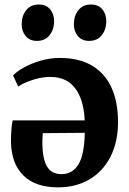

<svg xmlns="http://www.w3.org/2000/svg" viewBox="-20 -815 569 850"><path d="M502.5 -275Q502.5 -186.5 469 -121Q435.5 -55.5 375.5 -20.5Q315.5 14.5 237 14.5Q138 14.5 84.5 -37.2Q31 -89 28.5 -184.5Q28.5 -247.5 36 -282H355Q351 -374 312.8 -424.2Q274.5 -474.5 203 -474.5Q166 -474.5 125.2 -461.5Q84.5 -448.5 60.5 -431.5L38 -481Q54.5 -499 87.2 -517Q120 -535 161.5 -546.8Q203 -558.5 244.5 -558.5Q332 -558.5 389.5 -523.2Q447 -488 474.8 -424.5Q502.5 -361 502.5 -275ZM169.5 -225.5Q167.5 -197.5 167.5 -180Q168 -114 187.5 -79Q207 -44 252 -44Q299.5 -44 326.2 -85.5Q353 -127 355.5 -227ZM143 -634Q111.5 -634 93.8 -655.2Q76 -676.5 76 -708Q76 -745 96 -770Q116 -795 151.5 -795H152.5Q184 -795 201.8 -774Q219.5 -753 219.5 -721.5Q219.5 -684.5 199.5 -659.2Q179.5 -634 144 -634ZM374 -634Q342.5 -634 324.8 -655.2Q307 -676.5 307 -708Q307 -745 327 -770Q347 -795 382.5 -795H383.5Q415 -795 432.8 -774Q450.5 -753 450.5 -721.5Q450.5 -684.5 430.5 -659.2Q410.5 -634 375 -634Z"/></svg>

Font: Merriweather Text
Style: Bold
Weight: 700
Designer: Eben Sorkin
Foundry: Eben Sorkin
Version: Version 2.100